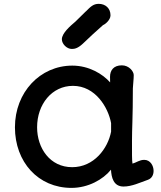

<svg xmlns="http://www.w3.org/2000/svg" viewBox="-20 -938 818 973"><path d="M55.7 -293C55.7 -117.2 173.3 14.2 342.3 14.2C426.3 14.2 502 -27.8 542.5 -78.1C544.4 -39.6 554.7 7.3 606 7.3C648.4 7.3 689 -12.7 728.5 -26.4C751.5 -34.2 758.3 -54.7 758.3 -72.3C758.3 -97.7 742.2 -127.9 710.9 -127.9C697.3 -127.9 689 -124 680.2 -120.6C670.4 -115.7 657.2 -110.4 651.4 -108.9C648.4 -125.5 648.9 -161.6 648.9 -224.6C648.9 -252.4 649.9 -288.1 650.9 -319.3C652.3 -365.2 653.3 -418.9 653.3 -490.2C654.3 -513.2 657.7 -535.6 657.7 -557.6C657.7 -576.2 633.8 -606.9 597.7 -606.9C555.2 -606.9 537.6 -581.1 537.6 -548.8C537.6 -541 537.6 -529.3 538.1 -520.5C500.5 -563 430.7 -605.5 346.7 -605.5C183.1 -605.5 55.7 -470.2 55.7 -293ZM168 -293C168 -409.7 243.2 -502.9 349.6 -502.9C463.4 -502.9 528.3 -393.6 543 -314V-271C526.9 -185.5 456.1 -90.8 345.7 -90.8C233.4 -90.8 168 -187 168 -293ZM344.2 -689.9C358.9 -689.9 375 -693.8 398.9 -715.8C429.7 -745.6 473.6 -786.1 502.9 -811.5L502.4 -811C513.2 -814.9 540 -836.9 540 -860.4C540 -897 513.2 -918.5 480.5 -918.5C453.1 -918.5 439 -904.3 415 -879.9V-880.4L362.3 -828.6C336.4 -806.6 293.5 -770 293.5 -738.8C293.5 -715.8 317.9 -689.9 344.2 -689.9Z"/></svg>

Font: Autour One
Style: Regular
Weight: 400
Designer: Eben Sorkin
Foundry: Eben Sorkin
Version: Version 1.002